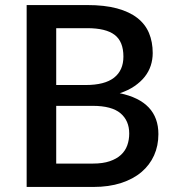

<svg xmlns="http://www.w3.org/2000/svg" viewBox="-20 -740 693 760"><path d="M202.5 -403.5H319.5Q394.5 -403.5 431.5 -432.5Q468.5 -461.5 468.5 -516Q468.5 -575.5 433.8 -602Q399 -628.5 325 -628.5H202.5ZM202.5 -321V-92.5H347.5Q387 -92.5 414.2 -101.8Q441.5 -111 458.8 -127Q476 -143 483.8 -164.8Q491.5 -186.5 491.5 -211.5Q491.5 -262.5 456.8 -291.8Q422 -321 347 -321ZM85.5 0V-720H325Q394 -720 443 -706.8Q492 -693.5 523.5 -669Q555 -644.5 569.8 -609.2Q584.5 -574 584.5 -530Q584.5 -504.5 576.8 -480.5Q569 -456.5 552.8 -436Q536.5 -415.5 512 -398.8Q487.5 -382 454 -371Q530.5 -355 568.8 -314.5Q607 -274 607 -209Q607 -163 589.8 -124.8Q572.5 -86.5 539.8 -58.8Q507 -31 459 -15.5Q411 0 349.5 0Z"/></svg>

Font: Lato
Style: Regular
Weight: 600
Designer: Lukasz Dziedzic
Foundry: tyPoland Lukasz Dziedzic
Version: Version 2.006; 2014-01-15; ttfautohint (v1.4.1)